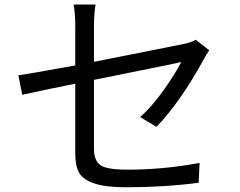

<svg xmlns="http://www.w3.org/2000/svg" viewBox="-20 -793 1040 831"><path d="M657.2 -244.1 586.9 -286.1Q638.7 -333 688 -402.3Q737.3 -471.7 764.6 -524.4Q757.8 -522.5 705.1 -511.7Q652.3 -501 553.2 -481Q454.1 -460.9 386.7 -447.3V-150.4Q386.7 -96.7 415.5 -77.6Q444.3 -58.6 532.2 -58.6Q686.5 -58.6 843.8 -87.9L839.8 -2Q691.4 17.6 526.4 17.6Q435.5 17.6 386.7 0.5Q337.9 -16.6 321.8 -46.4Q305.7 -76.2 305.7 -128.9V-430.7Q206.1 -411.1 76.2 -382.8L59.6 -466.8Q100.6 -472.7 305.7 -509.8V-680.7Q305.7 -732.4 298.8 -773.4H393.6Q386.7 -732.4 386.7 -680.7V-525.4Q673.8 -582 774.4 -602.5Q807.6 -609.4 827.1 -621.1L885.7 -575.2Q873 -557.6 861.3 -535.2Q758.8 -348.6 657.2 -244.1Z"/></svg>

Font: Gen Shin Gothic Regular
Style: Regular
Weight: 400
Designer: [Source Han Sans]
Ryoko NISHIZUKA  (kana & ideographs); Paul D. Hunt (Latin, Greek & Cyrillic); Wenlong ZHANG  (bopomofo
Version: Version 1.002.20150607